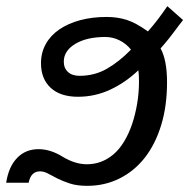

<svg xmlns="http://www.w3.org/2000/svg" viewBox="-68 -593 614 623"><path d="M278 -538Q313 -538 343 -528.5Q373 -519 412 -491Q429 -510 444.5 -530.5Q460 -551 475 -573L526 -528L512 -510Q476 -461 453 -436Q474 -398 474 -326Q474 -249 455 -187Q436 -125 402 -81.5Q368 -38 320 -14Q272 10 215 10Q182 10 159 2.5Q136 -5 119 -13.5Q102 -22 88.5 -29.5Q75 -37 62 -37Q32 -37 25 0H-48Q-40 -52 -12.5 -80.5Q15 -109 57 -109Q96 -109 136 -84Q176 -60 214 -60Q262 -60 300 -92Q319 -108 334.5 -133.5Q350 -159 360.5 -190Q371 -221 377 -256.5Q383 -292 383 -329Q383 -340 382.5 -349Q382 -358 381 -365Q339 -325 289.5 -302Q240 -279 185 -279Q128 -279 96.5 -308Q65 -337 65 -388Q65 -422 80.5 -450Q96 -478 124.5 -497.5Q153 -517 192 -527.5Q231 -538 278 -538ZM274 -473Q213 -473 176 -450.5Q139 -428 139 -393Q139 -372 152.5 -359.5Q166 -347 190 -347Q239 -347 279 -370Q319 -393 357 -432Q342 -451 320 -462Q298 -473 274 -473Z"/></svg>

Font: Libra Sans Modern
Style: Italic
Weight: 400
Italic angle: -12°
Foundry: Stefan Peev, Context Ltd
Version: Version 1.000